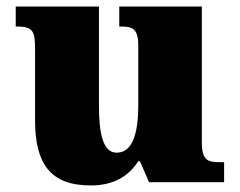

<svg xmlns="http://www.w3.org/2000/svg" viewBox="-20 -556 731 586"><path d="M257 10C328 10 373 -19 402 -64H407L435 0H664V-61H652C617 -61 596 -64 596 -121V-536H344V-475H348C382 -475 402 -471 402 -417V-235C402 -145 383 -90 336 -90C294 -90 282 -149 282 -234V-536H28V-475H32C83 -475 87 -459 87 -402V-189C87 -56 134 10 257 10Z"/></svg>

Font: Noto Serif Gurmukhi Black
Style: Regular
Weight: 900
Designer: Vaibhav Singh and the Monotype Design Team
Foundry: Monotype Imaging Inc.
Version: Version 2.004